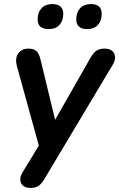

<svg xmlns="http://www.w3.org/2000/svg" viewBox="-20 -736 586 944"><path d="M131 188Q95 188 84 164.5Q73 141 91 111L171 -20L63 -411Q53 -449 69.5 -473Q86 -497 120 -497Q146 -497 159.5 -484.5Q173 -472 180 -440L251 -147L425 -452Q439 -476 454 -486.5Q469 -497 493 -497Q529 -497 541 -473.5Q553 -450 535 -419L199 143Q185 167 170 177.5Q155 188 131 188ZM408 -593Q355 -593 355 -641Q355 -675 374 -695.5Q393 -716 427 -716Q480 -716 480 -668Q480 -634 461.5 -613.5Q443 -593 408 -593ZM219 -593Q165 -593 165 -641Q165 -675 184 -695.5Q203 -716 237 -716Q291 -716 291 -668Q291 -634 272.5 -613.5Q254 -593 219 -593Z"/></svg>

Font: Nunito
Style: Bold Italic
Weight: 700
Italic angle: -9°
Designer: Vernon Adams
Foundry: Vernon Adams
Version: Version 3.601; ttfautohint (v1.8.2.53-6de2)